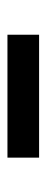

<svg xmlns="http://www.w3.org/2000/svg" viewBox="180 -560 127 528"><g transform="rotate(-90 244.0 -295.5)"><path d="M75 -252H413V-339H75Z"/></g></svg>

Font: Uncut Sans Medium
Style: Regular
Weight: 500
Designer: Kasper Nordkvist
Foundry: UNCUT.wtf
Version: Version 1.304;Glyphs 3.2 (3246)